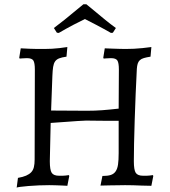

<svg xmlns="http://www.w3.org/2000/svg" viewBox="-20 -866 794 898"><path d="M620 -544Q617 -489 614.5 -426.5Q612 -364 610 -304.5Q608 -245 607 -194Q606 -143 606 -112Q606 -71 615 -57.5Q624 -44 650 -44Q658 -44 665.5 -44Q673 -44 680 -45Q688 -46 695 -47L697 -43L688 3Q665 3 643 2Q624 1 603 0.5Q582 0 565 0Q551 0 531.5 0.5Q512 1 494 1Q473 2 450 2L459 -43Q483 -43 497.5 -47.5Q512 -52 520.5 -64Q529 -76 532 -96.5Q535 -117 535 -150V-301H476Q452 -301 426 -301.5Q400 -302 383 -302Q371 -302 343.5 -300Q316 -298 288 -296Q255 -293 217 -291L213 -112Q213 -71 222 -57.5Q231 -44 257 -44Q265 -44 272.5 -44Q280 -44 287 -45Q295 -46 302 -47L304 -43L295 3Q295 3 286.5 2.5Q278 2 265.5 1.5Q253 1 238 0.5Q223 0 210 0Q188 0 162 1Q136 2 113 4Q90 6 74.5 8Q59 10 58 12L64 -34Q87 -38 102 -44.5Q117 -51 126 -60.5Q135 -70 138.5 -84.5Q142 -99 142 -120L143 -540Q143 -572 136 -583Q129 -594 106 -594Q101 -594 95 -593.5Q89 -593 84 -593Q78 -592 72 -592L70 -596L77 -640Q98 -639 118 -638Q135 -637 154.5 -637Q174 -637 188 -637Q204 -637 223 -638Q242 -639 258 -641Q276 -643 295 -646L291 -601Q269 -598 256.5 -593Q244 -588 237.5 -578.5Q231 -569 228.5 -553Q226 -537 225 -511L219 -349L387 -348Q424 -348 457.5 -350.5Q491 -353 535 -358L536 -540Q536 -572 529 -583Q522 -594 499 -594Q494 -594 488 -593.5Q482 -593 477 -593Q471 -592 465 -592L463 -596L470 -640Q470 -640 481 -639.5Q492 -639 507 -638.5Q522 -638 539 -637.5Q556 -637 568 -637Q586 -637 607 -638Q628 -639 646 -641Q667 -643 688 -646L684 -601Q665 -598 653 -594.5Q641 -591 634 -584.5Q627 -578 624 -568Q621 -558 620 -544ZM232 -735Q256 -753 280.5 -772.5Q305 -792 325 -809Q348 -828 370 -846H384Q406 -828 429 -809Q449 -792 473 -772.5Q497 -753 522 -735L508 -713L499 -712Q464 -732 430.5 -749.5Q397 -767 377 -777Q356 -767 323.5 -750Q291 -733 255 -712L246 -713Z"/></svg>

Font: Alegreya
Style: Regular
Weight: 400
Designer: Juan Pablo del Peral
Foundry: Juan Pablo del Peral
Version: Version 1.003